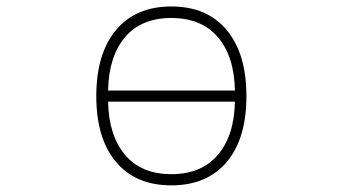

<svg xmlns="http://www.w3.org/2000/svg" viewBox="-20 -555 1040 587"><path d="M673.8 -60.5Q613.3 11.7 503.9 11.7Q394.5 11.7 334.5 -60.1Q274.4 -131.8 274.4 -261.2Q274.4 -390.6 334.5 -462.9Q394.5 -535.2 503.9 -535.2Q613.3 -535.2 673.3 -462.9Q733.4 -390.6 733.4 -261.2Q733.4 -131.8 673.8 -60.5ZM310.5 -278.3H698.2Q696.3 -382.8 646 -441.4Q595.7 -500 503.9 -500Q412.1 -500 362.3 -441.4Q312.5 -382.8 310.5 -278.3ZM310.5 -244.1Q312.5 -140.6 362.3 -81.5Q412.1 -22.5 503.9 -22.5Q595.7 -22.5 646 -81.5Q696.3 -140.6 698.2 -244.1Z"/></svg>

Font: GenEi Gothic M ExtraLight
Style: Regular
Weight: 200
Designer: o_tamon (Modified); [Source Han Sans]
Ryoko NISHIZUKA  (kana & ideographs); Paul D. Hunt (Latin, Greek & Cyrillic); Wenl
Version: Version 1.1a;Original Version 1.004